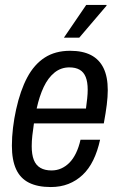

<svg xmlns="http://www.w3.org/2000/svg" viewBox="-20 -743 480 775"><path d="M185 12Q132 12 97 -5.5Q62 -23 45 -60Q28 -97 28 -155Q28 -190 32.5 -227.5Q37 -265 45 -301Q62 -378 90 -430.5Q118 -483 160.5 -510.5Q203 -538 263 -538Q314 -538 347.5 -520.5Q381 -503 398 -468Q415 -433 415 -379Q415 -353 411 -320.5Q407 -288 399 -245H117Q113 -219 110.5 -196Q108 -173 108 -153Q108 -119 116.5 -97.5Q125 -76 143 -65.5Q161 -55 188 -55Q209 -55 227 -63Q245 -71 260 -86Q275 -101 286.5 -124.5Q298 -148 305 -179H384Q374 -133 356.5 -97Q339 -61 313.5 -37Q288 -13 256 -0.5Q224 12 185 12ZM128 -305H327Q330 -327 332 -346Q334 -365 334 -381Q334 -412 326 -432Q318 -452 301.5 -461.5Q285 -471 260 -471Q226 -471 200 -450Q174 -429 156.5 -392Q139 -355 128 -305ZM238 -591 328 -723H410V-720L300 -591Z"/></svg>

Font: Archivo Condensed
Style: Italic
Weight: 400
Width: 3
Italic angle: -10°
Designer: Hector Gatti
Foundry: Omnibus-Type
Version: Version 2.001